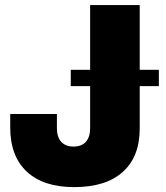

<svg xmlns="http://www.w3.org/2000/svg" viewBox="-20 -748 673 779"><path d="M281.2 11.2Q156.2 11.2 88.9 -51.5Q21.5 -114.3 21.5 -230.5V-285.6H210.9V-228Q210.9 -191.9 228.5 -172.6Q246.1 -153.3 278.3 -153.3Q311 -153.3 328.4 -172.6Q345.7 -191.9 345.7 -228.5V-727.5H546.9V-226.6Q546.9 -111.8 478 -50.3Q409.2 11.2 281.2 11.2ZM267.1 -398.4V-464.8H624.5V-398.4Z"/></svg>

Font: Inter 28pt Black
Style: Regular
Weight: 900
Designer: Rasmus Andersson
Foundry: rsms
Version: Version 4.001;git-66647c0bb